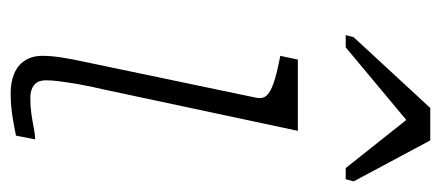

<svg xmlns="http://www.w3.org/2000/svg" viewBox="-254 -572 829 361"><g transform="rotate(90 160.5 -391.5)"><path d="M244 -786H183L50 -642L46 -627H69L226 -758H192L296 -627H317L321 -642ZM155 3Q135 3 119 -3.5Q103 -10 94 -23.5Q85 -37 85 -57Q85 -73 88 -92.5Q91 -112 96.5 -137Q102 -162 108 -192L164 -460Q166 -472 159 -479Q152 -486 136 -491.5Q120 -497 95 -502L85 -504L92 -537H226L148 -171Q142 -146 138.5 -125.5Q135 -105 133 -90Q131 -75 131 -64Q131 -48 140 -41Q149 -34 164 -34Q180 -34 194 -36Q208 -38 220.5 -40.5Q233 -43 242 -43L235 -7Q225 -5 211.5 -2.5Q198 0 184 1.5Q170 3 155 3Z"/></g></svg>

Font: Roboto Serif 20pt Thin
Style: Italic
Weight: 250
Italic angle: -10°
Version: Version 1.007